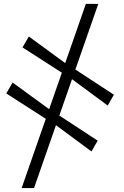

<svg xmlns="http://www.w3.org/2000/svg" viewBox="-20 -790 630 976"><path d="M90 166 416.5 -770.5 479.5 -770 153 166ZM445 -20 252.5 -162.5 217 -183.5 12 -315 44 -370.5 238 -229 272 -209 476.5 -75ZM527.5 -253.5 334.5 -396 299 -417.5 94.5 -549 126.5 -604.5 320 -463 354 -442.5 559 -308.5Z"/></svg>

Font: Merriweather 96pt Medium
Style: Italic
Weight: 500
Italic angle: -7.8°
Version: Version 2.101